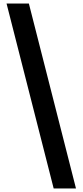

<svg xmlns="http://www.w3.org/2000/svg" viewBox="-20 -871 466 1084"><path d="M283 193 17 -851H143L409 193Z"/></svg>

Font: Noto Sans Tamil UI
Style: Regular
Weight: 400
Designer: Jelle Bosma - Monotype Design Team
Foundry: Monotype Imaging Inc.
Version: Version 2.004